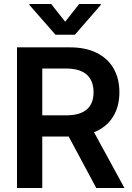

<svg xmlns="http://www.w3.org/2000/svg" viewBox="-20 -945 664 965"><path d="M65.4 -707H331.1Q410.6 -707 466.6 -679Q522.5 -650.9 551.3 -600.1Q580.1 -549.3 580.1 -481.4Q580.1 -409.2 547.6 -357.4Q515.1 -305.7 452.6 -280.3L605.5 0H463.9L325.2 -258.8H192.4V0H65.4ZM311.5 -365.2Q450.2 -365.2 450.2 -481.4Q450.2 -539.1 416 -569.8Q381.8 -600.6 311.5 -600.6H192.4V-365.2ZM307.6 -835.9 377.9 -924.8H486.3V-919.9L356.4 -770.5H258.8L127.9 -919.9V-924.8H237.3Z"/></svg>

Font: WEMIX Pretendard SemiBold
Style: Regular
Weight: 600
Designer: Base glyphs from Inter by Rasmus Andersson; Hangeul glyphs from Noto Sans CJK(Source Han Sans) by Jang Soo-young and Kan
Foundry: Kil Hyung-jin
Version: Version 1.000